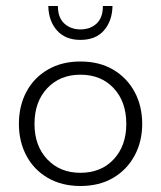

<svg xmlns="http://www.w3.org/2000/svg" viewBox="-20 -610 537 640"><path d="M248 10Q186 10 139.5 -17Q93 -44 68 -91Q43 -138 43 -197Q43 -257 68 -304Q93 -351 139.5 -378Q186 -405 248 -405Q311 -405 357 -378Q403 -351 428.5 -304Q454 -257 454 -197Q454 -138 428.5 -91Q403 -44 357 -17Q311 10 248 10ZM248 -34Q317 -34 359 -79Q401 -124 401 -197Q401 -271 359 -316Q317 -361 248 -361Q180 -361 137.5 -316Q95 -271 95 -197Q95 -124 137.5 -79Q180 -34 248 -34ZM248 -477Q198 -477 170 -508.5Q142 -540 141 -590H173Q173 -551 194.5 -531.5Q216 -512 248 -512Q281 -512 302 -531.5Q323 -551 323 -590H355Q354 -540 326.5 -508.5Q299 -477 248 -477Z"/></svg>

Font: Rokkitt SemiBold Light
Style: Regular
Weight: 300
Version: Version 3.103